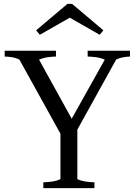

<svg xmlns="http://www.w3.org/2000/svg" viewBox="-20 -968 693 988"><path d="M203 0V-30Q217 -30 243 -33Q269 -36 291 -46V-280L80 -661Q61 -671 38.5 -674Q16 -677 4 -677V-707H268V-677Q254 -677 229 -674Q204 -671 181 -661L349 -357L519 -661Q497 -671 471 -674Q445 -677 431 -677V-707H649V-677Q638 -677 617.5 -674Q597 -671 578 -662L378 -301V-46Q401 -36 426.5 -33Q452 -30 466 -30V0ZM185 -789 166 -812 327 -948H351L512 -812L493 -789L339 -877Z"/></svg>

Font: Joan
Style: Regular
Weight: 400
Designer: Paolo Biagini
Version: Version 1.001; ttfautohint (v1.8.4.7-5d5b);gftools[0.9.30]